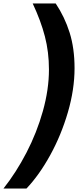

<svg xmlns="http://www.w3.org/2000/svg" viewBox="-38 -880 451 1110"><path d="M245 -478Q245 -579 221.5 -669.5Q198 -760 151 -860H284Q336 -782 364.5 -691.5Q393 -601 393 -486Q393 -363 354.5 -231Q316 -99 252.5 16.5Q189 132 115 210H-18Q55 118 115 2.5Q175 -113 210 -238Q245 -363 245 -478Z"/></svg>

Font: Exo
Style: Bold Italic
Weight: 700
Italic angle: -9°
Designer: Natanael Gama
Foundry: Natanael Gama
Version: Version 1.500; ttfautohint (v1.6)